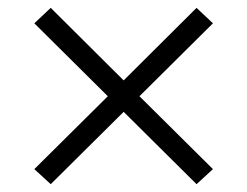

<svg xmlns="http://www.w3.org/2000/svg" viewBox="-20 -579 626 486"><path d="M108.4 -112.8 66.9 -150.9 252.9 -335.4 66.9 -520 108.4 -559.1 293 -375.5 477.5 -559.1 519 -520 333 -335.4 519 -150.9 477.5 -112.8 293 -295.9Z"/></svg>

Font: Cascadia Code NF Light
Style: Regular
Weight: 300
Monospace: yes
Designer: Aaron Bell
Foundry: Saja Typeworks
Version: Version 2404.023; ttfautohint (v1.8.4)